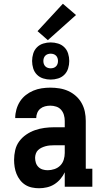

<svg xmlns="http://www.w3.org/2000/svg" viewBox="-20 -995 540 1023"><path d="M188 8Q169 8 150 4Q131 0 115 -10Q99 -20 87 -35.5Q75 -51 68 -68.5Q61 -86 58 -105Q55 -124 55 -143Q55 -169 61 -195Q67 -221 82.5 -242Q98 -263 120 -278Q142 -293 166.5 -301.5Q191 -310 217 -313.5Q243 -317 269 -317H325V-351Q325 -367 320.5 -382.5Q316 -398 305.5 -410Q295 -422 279.5 -427Q264 -432 248 -432Q234 -432 220 -428.5Q206 -425 195 -416Q184 -407 178.5 -393.5Q173 -380 173 -366H61Q61 -389 67.5 -412Q74 -435 86.5 -454.5Q99 -474 117.5 -488.5Q136 -503 157.5 -512Q179 -521 202 -524.5Q225 -528 248 -528Q273 -528 297.5 -524Q322 -520 344 -510Q366 -500 384.5 -483.5Q403 -467 415 -445.5Q427 -424 432 -400Q437 -376 437 -351V-96H472V0H325V-77Q316 -58 302 -41.5Q288 -25 270 -13.5Q252 -2 230.5 3Q209 8 188 8ZM234 -88Q252 -88 270 -94Q288 -100 301 -113Q314 -126 319.5 -144Q325 -162 325 -180V-221H269Q257 -221 245.5 -220Q234 -219 223 -216Q212 -213 201.5 -208Q191 -203 183 -195.5Q175 -188 171 -176.5Q167 -165 167 -154Q167 -141 171 -128Q175 -115 184.5 -105.5Q194 -96 207 -92Q220 -88 234 -88ZM250 -571Q230 -571 210.5 -577Q191 -583 177 -597Q163 -611 157 -630.5Q151 -650 151 -670Q151 -690 157 -709.5Q163 -729 177 -743Q191 -757 210.5 -763Q230 -769 250 -769Q270 -769 289.5 -763Q309 -757 323 -743Q337 -729 343 -709.5Q349 -690 349 -670Q349 -650 343 -630.5Q337 -611 323 -597Q309 -583 289.5 -577Q270 -571 250 -571ZM250 -631Q258 -631 265.5 -633.5Q273 -636 278.5 -641.5Q284 -647 286.5 -654.5Q289 -662 289 -670Q289 -678 286.5 -685.5Q284 -693 278.5 -698.5Q273 -704 265.5 -706.5Q258 -709 250 -709Q242 -709 234.5 -706.5Q227 -704 221.5 -698.5Q216 -693 213.5 -685.5Q211 -678 211 -670Q211 -662 213.5 -654.5Q216 -647 221.5 -641.5Q227 -636 234.5 -633.5Q242 -631 250 -631ZM235 -781 180 -829 315 -975 385 -915Z"/></svg>

Font: Iosevka Gothic
Style: Bold
Weight: 700
Monospace: yes
Designer: Belleve Invis
Foundry: Belleve Invis
Version: Version 15.5.1; ttfautohint (v1.8.4)